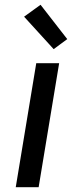

<svg xmlns="http://www.w3.org/2000/svg" viewBox="-20 -785 340 805"><path d="M46 0 132 -520H228L142 0ZM205 -579 81 -715 150 -765 262 -621Z"/></svg>

Font: Iosevka Aile Medium
Style: Italic
Weight: 500
Italic angle: -9°
Designer: Belleve Invis
Foundry: Belleve Invis
Version: Version 31.1.0; ttfautohint (v1.8.4)